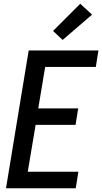

<svg xmlns="http://www.w3.org/2000/svg" viewBox="-20 -1004 545 1024"><path d="M12 0 133 -735H505L491 -647H221L184 -426H397L383 -338H170L128 -88H398L384 0ZM314 -791 263 -839 408 -984 471 -926Z"/></svg>

Font: Iosevka SS18 Semibold
Style: Italic
Weight: 600
Italic angle: -9°
Monospace: yes
Designer: Belleve Invis
Foundry: Belleve Invis
Version: Version 25.1.1; ttfautohint (v1.8.4)